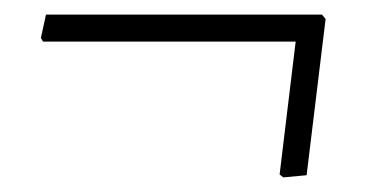

<svg xmlns="http://www.w3.org/2000/svg" viewBox="-20 -306 520 263"><path d="M421 -286 426 -280 400 -66 368 -63 363 -67 385 -249H39L36 -254L43 -286Z"/></svg>

Font: Alegreya Sans Light
Style: Italic
Weight: 300
Italic angle: -7°
Designer: Juan Pablo del Peral
Foundry: Huerta Tipografica
Version: Version 2.007